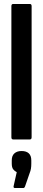

<svg xmlns="http://www.w3.org/2000/svg" viewBox="-20 -703 217 968"><path d="M46.4 0Q37.4 0 37.4 -10.9V-672.1Q37.4 -683 46.4 -683H130.5Q139.4 -683 139.4 -672.1V-10.9Q139.4 0 130.5 0ZM55.2 244.9Q46.8 244.9 48.6 235.5L64.4 164.9Q54.4 160.4 46.9 151Q39.3 141.6 39.3 121.7V105.6Q39.3 81.9 52.7 70.2Q66.1 58.4 88.7 58.4Q112.8 58.4 125.3 70.2Q137.8 81.9 137.8 105.6V122.5Q137.8 135.9 136 147.2Q134.2 158.5 128.8 171.6L105.9 237.9Q103.1 244.9 97.6 244.9Z"/></svg>

Font: Sofia Sans Extra Condensed
Style: Regular
Weight: 400
Designer: Botio Nikoltchev, Ani Petrova
Foundry: lettersoup
Version: Version 4.101